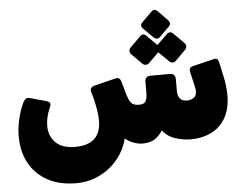

<svg xmlns="http://www.w3.org/2000/svg" viewBox="-62 -848 1432 1133"><g transform="rotate(-5 654.0 -281.5)"><path d="M344 208Q247 208 176.5 170Q106 132 68 63.5Q30 -5 30 -97Q30 -144 41 -193Q52 -242 69 -281Q79 -305 89 -313Q99 -321 117 -316L207 -291Q227 -286 231.5 -277Q236 -268 227 -249Q214 -219 208 -191Q202 -163 203 -137Q205 -79 244 -42.5Q283 -6 356 -6Q408 -6 442 -22Q476 -38 493 -70Q510 -102 510 -148Q510 -171 506.5 -197Q503 -223 496.5 -253.5Q490 -284 480 -317Q474 -333 480.5 -343Q487 -353 504 -357L630 -388Q644 -391 651.5 -384.5Q659 -378 662 -366Q672 -328 679.5 -303Q687 -278 694 -260Q705 -235 719 -228Q733 -221 755 -221Q785 -221 794 -239Q803 -257 803 -293V-353Q803 -368 811 -377Q819 -386 833 -386H953Q967 -386 975 -377Q983 -368 983 -353V-283Q983 -255 996 -238Q1009 -221 1038 -221Q1060 -221 1077.5 -232.5Q1095 -244 1095 -272Q1095 -277 1094.5 -282.5Q1094 -288 1092 -294L1071 -388Q1070 -391 1070 -393.5Q1070 -396 1070 -398Q1070 -411 1077.5 -415Q1085 -419 1093 -421L1217 -451Q1219 -452 1221.5 -452Q1224 -452 1225 -452Q1236 -452 1240.5 -444.5Q1245 -437 1247 -426L1264 -349Q1271 -317 1274.5 -288.5Q1278 -260 1278 -234Q1278 -151 1246.5 -97Q1215 -43 1161 -17Q1107 9 1039 9Q997 9 949.5 -6Q902 -21 874 -59Q863 -37 834 -14Q805 9 754 9Q731 9 703 -1Q675 -11 652 -30Q641 16 614.5 59Q588 102 547.5 135.5Q507 169 455.5 188.5Q404 208 344 208ZM911 -608Q903 -600 892.5 -600.5Q882 -601 874 -609L815 -668Q798 -686 815 -703L874 -762Q892 -780 910 -762L968 -703Q986 -683 970 -667ZM833 -460Q826 -453 814.5 -452.5Q803 -452 794 -461L733 -522Q725 -530 725 -541.5Q725 -553 733 -561L794 -622Q814 -642 833 -622L894 -561Q903 -552 903.5 -540.5Q904 -529 895 -521ZM992 -460Q983 -451 972 -452Q961 -453 953 -461L891 -522Q883 -530 883 -542Q883 -554 891 -561L953 -622Q973 -640 991 -622L1052 -561Q1060 -553 1061 -541.5Q1062 -530 1053 -521Z"/></g></svg>

Font: Rubik Black
Style: Italic
Weight: 900
Italic angle: -12°
Designer: Hubert and Fischer
Foundry: Hubert and Fischer
Version: Version 2.300;gftools[0.9.30]